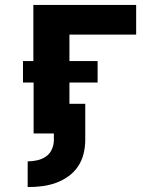

<svg xmlns="http://www.w3.org/2000/svg" viewBox="-20 -540 640 777"><path d="M92 217V113H93Q112 113 131.5 108.5Q151 104 166.5 93Q182 82 190 64Q198 46 198 27V0H116V-206H73V-293H115V-520H531V-400H261V-293H375V-206H261V-120H325V27Q325 55 318 83Q311 111 295 134.5Q279 158 255.5 174.5Q232 191 205 200.5Q178 210 150 213.5Q122 217 93 217Z"/></svg>

Font: Iosevka SS04 Heavy Extended
Style: Regular
Weight: 900
Width: 7
Monospace: yes
Designer: Belleve Invis
Foundry: Belleve Invis
Version: Version 19.0.0; ttfautohint (v1.8.4)